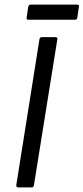

<svg xmlns="http://www.w3.org/2000/svg" viewBox="-20 -817 364 837"><path d="M60 0Q50 0 51 -10L152 -646Q154 -655 162 -655H221Q232 -655 230 -646L128 -10Q126 0 119 0ZM103 -731Q95 -731 96 -740L103 -787Q105 -797 114 -797H317Q326 -797 324 -787L317 -740Q316 -731 306 -731Z"/></svg>

Font: Sofia Sans Semi Condensed
Style: Italic
Weight: 400
Italic angle: -9°
Designer: Botio Nikoltchev, Ani Petrova
Foundry: lettersoup
Version: Version 4.101